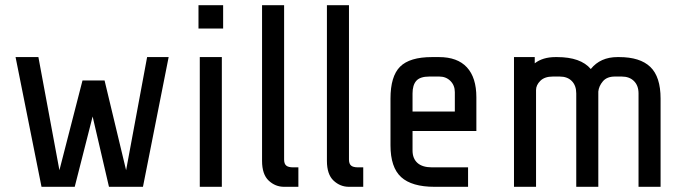

<svg xmlns="http://www.w3.org/2000/svg" viewBox="-20 -720 2641 740"><path d="M531 0H400L337 -271L268 0H140L40 -500H128L209 -64L298 -410H383L466 -64L547 -500H630Z M745 -610V-700H840V-610ZM750 0V-500H835V0Z M990 -100V-700H1075V-105Q1075 -89 1083 -82Q1091 -75 1110 -75H1130V0H1075Q1041 0 1015.5 -24Q990 -48 990 -100Z M1240 -100V-700H1325V-105Q1325 -89 1333 -82Q1341 -75 1360 -75H1380V0H1325Q1291 0 1265.5 -24Q1240 -48 1240 -100Z M1485 -160V-340Q1485 -426 1522 -463Q1559 -500 1645 -500H1672Q1743 -500 1779.5 -460.5Q1816 -421 1816 -345V-215H1570V-140Q1570 -109 1589 -92Q1608 -75 1645 -75H1784V0H1655Q1567 0 1526 -37.5Q1485 -75 1485 -160ZM1733 -290V-365Q1733 -391 1716 -408Q1699 -425 1673 -425H1635Q1599 -425 1584.5 -408.5Q1570 -392 1570 -360V-290Z M1961 -500H2041V-476Q2072 -500 2121 -500H2127Q2218 -500 2257 -454Q2294 -500 2360 -500H2366Q2447 -500 2486.5 -462Q2526 -424 2526 -340V0H2441V-360Q2441 -390 2423.5 -407.5Q2406 -425 2376 -425H2350Q2319 -425 2303.5 -406.5Q2288 -388 2286 -367V0H2201V-360Q2201 -390 2184 -407.5Q2167 -425 2137 -425H2111Q2079 -425 2062.5 -408.5Q2046 -392 2046 -373V0H1961Z"/></svg>

Font: Share Tech
Style: Regular
Weight: 400
Designer: Ralph du Carrois
Foundry: Carrois Type Design
Version: Version 1.100